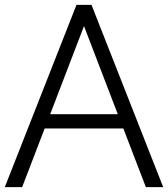

<svg xmlns="http://www.w3.org/2000/svg" viewBox="-27 -770 692 790"><path d="M-7.3 0 287.7 -750H349.5L644.5 0H573.2L480.5 -241.4H156.8L64.1 0ZM179.5 -300H457.7L318.6 -662.7Z"/></svg>

Font: Spartan
Style: Regular
Weight: 400
Designer: Matt Bailey, Mirko Velimirovic
Foundry: Matt Bailey
Version: Version 1.005